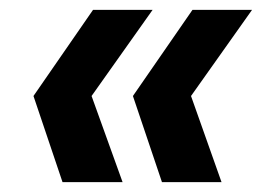

<svg xmlns="http://www.w3.org/2000/svg" viewBox="-20 -490 545 390"><path d="M309 -120 250 -295 371 -470H492L368 -295L430 -120ZM107 -120 48 -295 169 -470H290L166 -295L229 -120Z"/></svg>

Font: DeepMind Sans
Style: Bold Italic
Weight: 700
Italic angle: -10°
Designer: Jonny Pinhorn / Modifications: Colophon Foundry
Foundry: Colophon Foundry
Version: Version 1.002; ttfautohint (v1.8.2)